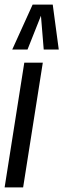

<svg xmlns="http://www.w3.org/2000/svg" viewBox="-28 -810 274 830"><path d="M72 0H-8L77 -539H157ZM25 -596 113 -790H200L226 -596H161L149 -742L91 -596Z"/></svg>

Font: Georama Extra Condensed Medium
Style: Italic
Weight: 500
Width: 2
Italic angle: -9°
Designer: Jean-Baptiste Levee
Foundry: Production Type
Version: Version 1.000